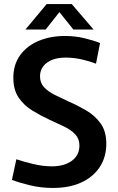

<svg xmlns="http://www.w3.org/2000/svg" viewBox="-20 -918 584 950"><path d="M242 12Q182 12 127 -1.5Q72 -15 39 -28L61 -130Q97 -118 144.5 -106.5Q192 -95 237 -95Q298 -95 335.5 -122.5Q373 -150 373 -198Q373 -231 352.5 -253Q332 -275 298 -291.5Q264 -308 226 -325Q183 -345 141.5 -370Q100 -395 73 -434Q46 -473 46 -533Q46 -599 80 -645.5Q114 -692 172 -716Q230 -740 301 -740Q352 -740 397.5 -729Q443 -718 475 -705L455 -603Q430 -613 389 -623Q348 -633 305 -633Q246 -633 212 -607.5Q178 -582 178 -540Q178 -508 198 -486.5Q218 -465 251 -448.5Q284 -432 321 -415Q365 -396 407.5 -371Q450 -346 478 -307Q506 -268 506 -207Q506 -141 473.5 -91.5Q441 -42 382 -15Q323 12 242 12ZM106 -772 211 -898H335L443 -772H343L274 -858L206 -772Z"/></svg>

Font: Murecho Medium
Style: Regular
Weight: 500
Designer: Neil Summerour
Foundry: Positype
Version: Version 1.010; ttfautohint (v1.8.3)